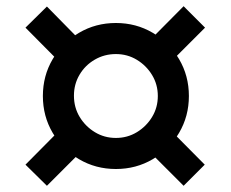

<svg xmlns="http://www.w3.org/2000/svg" viewBox="-20 -674 742 618"><path d="M353 -130Q288 -130 234.5 -161.5Q181 -193 149.5 -246.5Q118 -300 118 -365Q118 -430 149.5 -483.5Q181 -537 234.5 -568.5Q288 -600 353 -600Q418 -600 471.5 -568.5Q525 -537 556.5 -483.5Q588 -430 588 -365Q588 -300 556.5 -246.5Q525 -193 471.5 -161.5Q418 -130 353 -130ZM353 -230Q390 -230 420.5 -248.5Q451 -267 469.5 -297.5Q488 -328 488 -365Q488 -402 469.5 -432.5Q451 -463 420.5 -481.5Q390 -500 353 -500Q316 -500 285 -482Q254 -464 236 -433.5Q218 -403 218 -366Q218 -328 236.5 -297.5Q255 -267 285.5 -248.5Q316 -230 353 -230ZM131 -76 62 -144 179 -262 247 -192ZM571 -76 454 -193 522 -262 639 -144ZM179 -467 62 -585 131 -653 247 -535ZM522 -467 454 -536 571 -654 640 -585Z"/></svg>

Font: M PLUS 2 Thin Medium
Style: Regular
Weight: 500
Version: Version 1.001